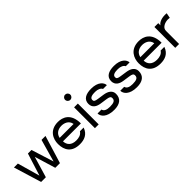

<svg xmlns="http://www.w3.org/2000/svg" viewBox="250 -2018 3284 3284"><g transform="rotate(-45 1892.0 -376.0)"><path d="M189 0H303L416 -381L531 0H644L798 -504H702L587 -97L459 -504H373L245 -97L130 -504H35Z M1117 14C1218 14 1318 -19 1361 -144H1271C1237 -88 1173 -76 1117 -76C1000 -76 947 -142 944 -227H1378C1378 -473 1226 -524 1117 -524C916 -524 851 -375 851 -255C851 -103 924 14 1117 14ZM946 -309C961 -385 1020 -435 1114 -435C1171 -435 1266 -412 1283 -309Z M1490 0H1581V-504H1490ZM1472 -703C1472 -668 1500 -640 1535 -640C1570 -640 1598 -668 1598 -703C1598 -738 1570 -766 1535 -766C1500 -766 1472 -738 1472 -703Z M1946 14C2077 14 2161 -40 2161 -160C2161 -245 2089 -287 2001 -300L1878 -318C1816 -327 1799 -339 1799 -372C1799 -428 1865 -437 1931 -437C1995 -437 2048 -412 2062 -376H2155C2152 -440 2087 -524 1921 -524C1790 -524 1704 -478 1704 -372C1704 -275 1780 -239 1858 -228L1976 -211C2041 -202 2065 -190 2065 -152C2065 -95 2022 -76 1930 -76C1853 -76 1805 -99 1794 -146H1699C1699 -77 1763 14 1946 14Z M2496 14C2627 14 2711 -40 2711 -160C2711 -245 2639 -287 2551 -300L2428 -318C2366 -327 2349 -339 2349 -372C2349 -428 2415 -437 2481 -437C2545 -437 2598 -412 2612 -376H2705C2702 -440 2637 -524 2471 -524C2340 -524 2254 -478 2254 -372C2254 -275 2330 -239 2408 -228L2526 -211C2591 -202 2615 -190 2615 -152C2615 -95 2572 -76 2480 -76C2403 -76 2355 -99 2344 -146H2249C2249 -77 2313 14 2496 14Z M3069 14C3170 14 3270 -19 3313 -144H3223C3189 -88 3125 -76 3069 -76C2952 -76 2899 -142 2896 -227H3330C3330 -473 3178 -524 3069 -524C2868 -524 2803 -375 2803 -255C2803 -103 2876 14 3069 14ZM2898 -309C2913 -385 2972 -435 3066 -435C3123 -435 3218 -412 3235 -309Z M3433 0H3526V-302C3526 -313 3526 -326 3528 -337C3539 -397 3616 -433 3690 -433C3704 -433 3717 -432 3730 -429L3748 -522C3735 -524 3722 -524 3707 -524C3602 -524 3542 -481 3526 -450V-504H3433Z"/></g></svg>

Font: Hibana 45 SubMedium
Style: Regular
Weight: 500
Width: 6
Designer: pygmalion
Foundry: ybstudio
Version: Version 2021.007;FEAKit 1.0